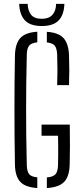

<svg xmlns="http://www.w3.org/2000/svg" viewBox="-20 -970 428 996"><path d="M173.5 5.5Q111 1.5 84.8 -27.2Q58.5 -56 57.5 -116.5Q56 -190 55.5 -260Q55 -330 55 -399.5Q55 -469 55.5 -539Q56 -609 57.5 -682.5Q59 -743.5 85.2 -772.5Q111.5 -801.5 173.5 -805.5V-750.5Q142 -747 131 -733Q120 -719 119 -687.5Q117 -606 116.2 -536.2Q115.5 -466.5 115.5 -400.2Q115.5 -334 116.2 -264.2Q117 -194.5 119 -113Q120 -81.5 130.8 -67.2Q141.5 -53 173.5 -50ZM223 5.5V-49.5Q257 -52.5 268.5 -66.8Q280 -81 281 -113Q281.5 -141 281.8 -165.2Q282 -189.5 281.8 -213.8Q281.5 -238 281 -266H195.5V-323.5H342Q343 -257 342.8 -209.8Q342.5 -162.5 341.5 -116.5Q340 -55.5 313.2 -27Q286.5 1.5 223 5.5ZM276.5 -528.5Q278 -572.5 278 -607.8Q278 -643 276.5 -687.5Q275 -719 264.2 -732.8Q253.5 -746.5 223 -750V-805Q283.5 -801 309.5 -772.5Q335.5 -744 338 -684Q339.5 -641.5 339.5 -606.2Q339.5 -571 338 -528.5ZM197 -835Q137.5 -835 109.8 -863.8Q82 -892.5 79.5 -950H123.5Q124.5 -915.5 141 -894Q157.5 -872.5 197 -872.5Q233.5 -872.5 252 -893.2Q270.5 -914 271 -950H314Q312 -893 284.2 -864Q256.5 -835 197 -835Z"/></svg>

Font: Big Shoulders Stencil Text Thin Light
Style: Regular
Weight: 300
Version: Version 2.001